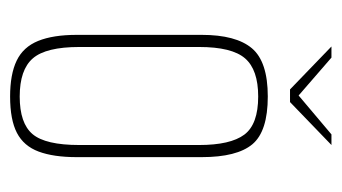

<svg xmlns="http://www.w3.org/2000/svg" viewBox="-168 -501 676 380"><g transform="rotate(90 170.0 -311.0)"><path d="M171 7Q127 7 100 -6Q73 -19 61 -48.5Q49 -78 49 -125V-372Q49 -440 75.5 -471.5Q102 -503 171 -503Q240 -503 265.5 -472.5Q291 -442 291 -372V-125Q291 -79 280 -49.5Q269 -20 243 -6.5Q217 7 171 7ZM171 -12Q224 -12 245.5 -37.5Q267 -63 267 -130V-367Q267 -429 246.5 -456.5Q226 -484 171 -484Q118 -484 95.5 -458Q73 -432 73 -367V-130Q73 -64 95.5 -38Q118 -12 171 -12ZM157 -547 72 -629H94L169 -564L246 -629H267L182 -547Z"/></g></svg>

Font: Alumni Sans SC Thin
Style: Regular
Weight: 100
Designer: Robert E. Leuschke
Foundry: Robert E. Leuschke
Version: Version 1.018